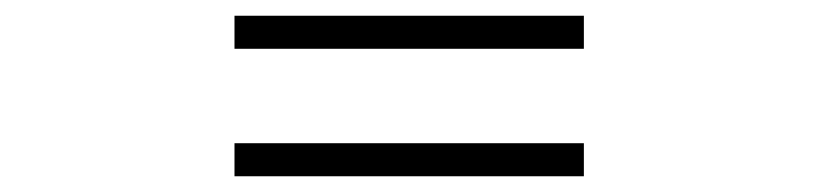

<svg xmlns="http://www.w3.org/2000/svg" viewBox="-20 -502 1040 244"><path d="M278 -482V-440H722V-482ZM278 -320V-278H722V-320Z"/></svg>

Font: Noto Sans Mono CJK SC
Style: Bold
Weight: 700
Designer: Ryoko NISHIZUKA 西塚涼子 (kana, bopomofo & ideographs); Paul D. Hunt (Latin, Greek & Cyrillic); Sandoll Communications 산돌커뮤니
Foundry: Adobe
Version: Version 2.004;hotconv 1.0.118;makeotfexe 2.5.65603